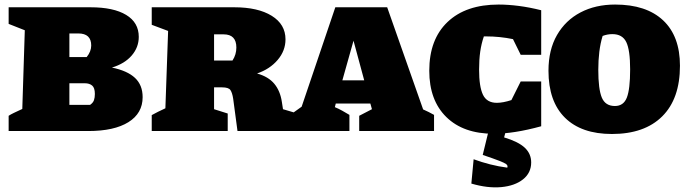

<svg xmlns="http://www.w3.org/2000/svg" viewBox="-20 -576 3028 844"><path d="M472 -279Q540 -265 573.5 -233.5Q607 -202 607 -149Q607 -78 544.5 -39Q482 0 368 0H18V-67Q27 -73 40.5 -79.5Q54 -86 65 -91Q76 -96 78 -97L89 -443L18 -471V-544H378Q479 -544 534.5 -510.5Q590 -477 590 -414Q590 -368 559 -332Q528 -296 472 -279ZM324 -429H285V-325H361Q381 -350 381 -376Q381 -429 324 -429ZM353 -210H285V-115H376Q389 -124 393 -135.5Q397 -147 397 -163Q397 -190 385 -200Q373 -210 353 -210Z M1224 -96 1288 -77V0H1024L1005 -142Q1001 -168 993 -180Q985 -192 956 -192H921V-96L981 -77V0H647V-70Q661 -78 674.5 -84.5Q688 -91 707 -100L719 -440L647 -467V-544H1010Q1114 -544 1174.5 -506.5Q1235 -469 1235 -403Q1235 -353 1200.5 -312.5Q1166 -272 1110 -253Q1160 -239 1186 -207.5Q1212 -176 1219 -128ZM963 -425H921V-310H1002Q1019 -336 1019 -367Q1019 -425 963 -425Z M1840 -95Q1852 -90 1864.5 -83.5Q1877 -77 1888 -71V0H1559V-67L1615 -96L1608 -121H1456L1452 -105Q1469 -98 1485 -89Q1501 -80 1516 -71V0H1250V-67L1306 -107L1454 -544H1682ZM1485 -223H1581L1534 -397Z M2150 12Q2017 12 1942 -61.5Q1867 -135 1867 -265Q1867 -403 1947.5 -479.5Q2028 -556 2172 -556Q2213 -556 2260 -550Q2307 -544 2359 -531V-335H2269L2235 -404Q2206 -410 2176.5 -413Q2147 -416 2117 -416H2107Q2096 -384 2091 -349Q2086 -314 2086 -270Q2086 -195 2103 -159.5Q2120 -124 2164 -124Q2191 -124 2228 -136L2269 -218H2359V-21Q2239 12 2150 12ZM2132 -18H2208L2196 28Q2259 47 2287 73.5Q2315 100 2315 138Q2315 184 2279 212.5Q2243 241 2183.5 246.5Q2124 252 2052 231L2062 124Q2097 137 2134.5 146.5Q2172 156 2210 161Q2211 159 2211 156Q2211 150 2204.5 145Q2198 140 2175 131Q2152 122 2102 105Z M2670 13Q2536 13 2463.5 -58.5Q2391 -130 2391 -265Q2391 -357 2428.5 -422Q2466 -487 2532 -521.5Q2598 -556 2684 -556Q2821 -556 2895 -486.5Q2969 -417 2969 -287Q2969 -142 2891 -64.5Q2813 13 2670 13ZM2683 -110Q2721 -110 2735.5 -147Q2750 -184 2750 -271Q2750 -356 2733 -391Q2716 -426 2672 -426Q2650 -426 2629 -418Q2619 -385 2614.5 -348Q2610 -311 2610 -269Q2610 -184 2625.5 -147Q2641 -110 2683 -110Z"/></svg>

Font: Piazzolla SC Black
Style: Regular
Weight: 900
Designer: Juan Pablo del Peral
Foundry: Huerta Tipografica
Version: Version 1.330